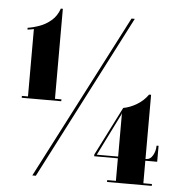

<svg xmlns="http://www.w3.org/2000/svg" viewBox="-52 -765 769 815"><g transform="rotate(5 333.0 -358.0)"><path d="M42 -324.5V-332.5H68V-619.5Q64 -618.5 55.8 -617Q47.5 -615.5 41 -615V-622.5Q64 -626 90.8 -635.5Q117.5 -645 140.5 -664.5Q163.5 -684 174.5 -716H183V-332.5H210.5V-324.5ZM115.5 0 477 -700H491L130.5 0ZM434 0V-8H471V-104H370V-111.5L475 -319Q503 -324 531.8 -341Q560.5 -358 579.5 -385H588V-111.5H591Q608.5 -111.5 619.2 -130.5Q630 -149.5 630 -172H638.5V-104H588V-8H624.5V0ZM471.5 -297.5 469.5 -290.5 380.5 -111.5H471.5Z"/></g></svg>

Font: Imbue 100pt
Style: Bold
Weight: 700
Designer: Tyler Finck
Foundry: Etcetera Type Company
Version: Version 1.102; ttfautohint (v1.8.3)